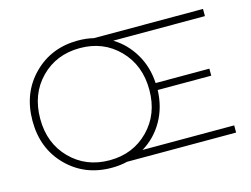

<svg xmlns="http://www.w3.org/2000/svg" viewBox="-96 -860 1348 1032"><g transform="rotate(-15 577.5 -344.0)"><path d="M408 10Q259 10 160 -89.5Q61 -189 61 -343Q61 -498 160 -598Q259 -698 408 -698Q455 -698 495 -688H1102V-648H592Q662 -605 705 -532.5Q748 -460 753 -369H1052V-330H754Q751 -235 708 -159.5Q665 -84 592 -40H1102V0H495Q455 10 408 10ZM408 -32Q538 -32 624.5 -119.5Q711 -207 711 -343Q711 -480 624.5 -568Q538 -656 408 -656Q276 -656 190 -568.5Q104 -481 104 -343Q104 -207 190.5 -119.5Q277 -32 408 -32Z"/></g></svg>

Font: Roundo Light
Style: Regular
Weight: 300
Designer: Namrata Goyal (Gurmukhi), Shiva Nallaperumal (Latin)
Foundry: Indian Type Foundry
Version: Version 1.000;PS 1.0;hotconv 1.0.88;makeotf.lib2.5.647800